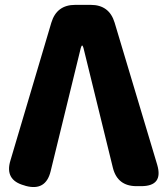

<svg xmlns="http://www.w3.org/2000/svg" viewBox="-20 -765 683 789"><path d="M80 -3Q-2 -25 23 -106L191 -672Q213 -745 289 -745H353Q429 -745 451 -672L626 -88Q652 0 560 0H541Q463 0 444 -75L323 -568Q320 -578 317.5 -578Q315 -578 312 -568L188 -61Q168 21 86 -1Z"/></svg>

Font: Resource Han Rounded KR Heavy
Style: Regular
Weight: 900
Designer: Cyano Hao (round all glyphs); Ryoko NISHIZUKA 西塚涼子 (kana, bopomofo & ideographs); Paul D. Hunt (Latin, Greek & Cyrillic)
Foundry: Cyano Hao
Version: 0.990